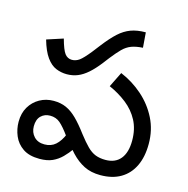

<svg xmlns="http://www.w3.org/2000/svg" viewBox="-108 -829 927 945"><g transform="rotate(15 355.5 -356.5)"><path d="M197 -425Q168 -425 141.5 -436Q115 -447 93 -477.5Q71 -508 55 -564L138 -591Q153 -536 167 -518Q181 -500 203 -500Q223 -500 240.5 -512.5Q258 -525 290 -565L321 -605Q355 -649 383.5 -675Q412 -701 444 -713Q476 -725 520 -725L526 -648Q491 -646 467.5 -637Q444 -628 424.5 -608.5Q405 -589 379 -556L356 -526Q328 -490 303 -468Q278 -446 252.5 -435.5Q227 -425 197 -425ZM485 12Q437 12 401.5 -6Q366 -24 336 -56Q306 -88 273 -131Q244 -171 223 -189Q202 -207 172 -207Q144 -207 125.5 -189Q107 -171 107 -136Q107 -105 126.5 -84Q146 -63 180 -63Q214 -63 236.5 -83Q259 -103 275 -141L328 -81Q309 -54 288 -33Q267 -12 240.5 0Q214 12 175 12Q122 12 90 -10Q58 -32 43.5 -66.5Q29 -101 29 -138Q29 -182 48 -214Q67 -246 99 -264Q131 -282 170 -282Q206 -282 234 -269.5Q262 -257 289 -230.5Q316 -204 348 -161Q375 -126 396 -105Q417 -84 439 -75.5Q461 -67 490 -67Q540 -67 566.5 -99.5Q593 -132 593 -193Q593 -251 570 -294.5Q547 -338 507 -369.5Q467 -401 417 -423L455 -500Q517 -474 567 -430Q617 -386 646.5 -327.5Q676 -269 676 -198Q676 -132 653.5 -85Q631 -38 588.5 -13Q546 12 485 12Z"/></g></svg>

Font: telugu25
Style: Book
Weight: 400
Designer: Jelle Bosma - Monotype Design Team
Foundry: Monotype Imaging Inc.
Version: Version 2.003